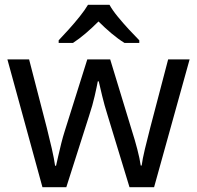

<svg xmlns="http://www.w3.org/2000/svg" viewBox="-20 -786 826 805"><path d="M523 -1 431 -303Q418 -344 408.5 -383.5Q399 -423 394 -445H390Q386 -423 377 -383.5Q368 -344 354 -302L258 -1H158L11 -537H102L176 -251Q187 -208 197 -164Q207 -120 211 -91H215Q219 -108 224.5 -133Q230 -158 237 -185.5Q244 -213 251 -235L346 -537H442L534 -235Q545 -201 555.5 -161Q566 -121 570 -92H574Q577 -117 587.5 -161Q598 -205 610 -251L685 -537H775L626 -1ZM439 -766Q451 -744 473.5 -716.5Q496 -689 520.5 -662.5Q545 -636 564 -617V-606H502Q476 -622 448 -645.5Q420 -669 393 -696Q366 -669 339 -646Q312 -623 286 -606H226V-617Q245 -637 268.5 -663Q292 -689 314 -716.5Q336 -744 349 -766Z"/></svg>

Font: Noto IKEA Latin
Style: Regular
Weight: 400
Designer: Monotype Design Team
Foundry: Monotype Imaging Inc.
Version: Version 1.0